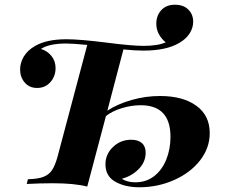

<svg xmlns="http://www.w3.org/2000/svg" viewBox="-20 -778 954 812"><path d="M867 -215Q867 -152 826 -99.5Q785 -47 716 -16.5Q647 14 569 14Q509 14 467.5 -9.5Q426 -33 426 -83Q426 -126 458 -156.5Q490 -187 535 -187Q564 -187 580 -173Q596 -159 596 -132Q596 -93 566.5 -63Q537 -33 495 -22Q518 -7 552 -7Q599 -7 632.5 -33.5Q666 -60 683.5 -104Q701 -148 701 -199Q701 -333 575 -333Q536 -333 495 -320.5Q454 -308 428 -287L349 11Q294 -3 203 -3Q150 -3 93 0L98 -20Q140 -21 163.5 -30Q187 -39 200 -58.5Q213 -78 223 -114L349 -588Q287 -594 260 -594Q188 -594 153 -571Q180 -563 197.5 -541.5Q215 -520 215 -490Q215 -455 193 -430.5Q171 -406 137 -406Q104 -406 84.5 -429Q65 -452 65 -484Q65 -512 80.5 -538.5Q96 -565 129 -584Q178 -612 261 -612Q317 -612 429 -598Q537 -584 586 -584Q648 -584 681 -599Q664 -612 652.5 -632.5Q641 -653 641 -678Q641 -712 662 -735Q683 -758 720 -758Q756 -758 776.5 -737.5Q797 -717 797 -686Q797 -661 782.5 -637.5Q768 -614 739 -597Q684 -564 587 -564Q549 -564 502 -569L434 -310Q477 -338 536 -355Q595 -372 657 -372Q753 -372 810 -331Q867 -290 867 -215Z"/></svg>

Font: Playfair Display SC
Style: Bold Italic
Weight: 700
Italic angle: -14°
Designer: Claus Eggers Sørensen
Foundry: Claus Eggers Sørensen
Version: Version 1.200; ttfautohint (v1.6)